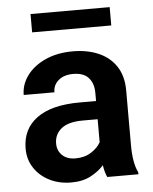

<svg xmlns="http://www.w3.org/2000/svg" viewBox="-52 -753 641 806"><g transform="rotate(-5 268.5 -349.5)"><path d="M368.2 0Q358.9 -19 354 -50.8Q332 -25.9 298.1 -8.1Q264.2 9.8 216.3 9.8Q165 9.8 124.5 -10.7Q84 -31.2 60.5 -66.9Q37.1 -102.5 37.1 -147.9Q37.1 -231 99.4 -276.4Q161.6 -321.8 280.3 -321.8H349.1V-356Q349.1 -396 328.1 -419.7Q307.1 -443.4 263.2 -443.4Q224.1 -443.4 201.2 -423.8Q178.2 -404.3 178.2 -373.5H48.8Q48.8 -417.5 76.2 -454.8Q103.5 -492.2 153.3 -515.1Q203.1 -538.1 270.5 -538.1Q330.6 -538.1 377.7 -517.8Q424.8 -497.6 451.9 -456.8Q479 -416 479 -355V-124.5Q479 -48.8 499.5 -8.3V0ZM242.7 -89.4Q281.7 -89.4 309.6 -107.7Q337.4 -126 349.1 -148.4V-245.1H286.6Q225.6 -245.1 196 -221.2Q166.5 -197.3 166.5 -158.2Q166.5 -128.4 186.8 -108.9Q207 -89.4 242.7 -89.4ZM440.4 -709.5V-632.3H106.9V-709.5Z"/></g></svg>

Font: Vazirmatn UI SemiBold
Style: Regular
Weight: 600
Designer: Saber Rastikerdar
Foundry: Saber Rastikerdar
Version: Version 33.003